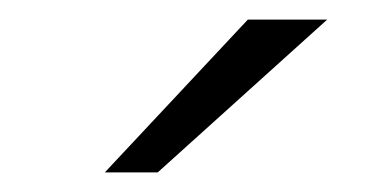

<svg xmlns="http://www.w3.org/2000/svg" viewBox="-20 -752 373 196"><path d="M233 -732H314L141 -576H87Z"/></svg>

Font: Overpass ExtraLight
Style: Regular
Weight: 200
Designer: Delve Withrington, Thomas Jockin
Foundry: Delve Fonts
Version: Version 3.000;DELV;Overpass